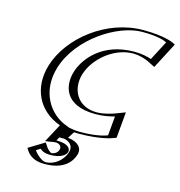

<svg xmlns="http://www.w3.org/2000/svg" viewBox="-154 -975 1315 1405"><g transform="rotate(15 503.5 -273.0)"><path d="M496.4 15C675.4 15 746.6 -25 746.6 -25L763.2 -210C763.2 -210 678 -170 582 -170C393 -170 350.3 -302 384.3 -413C417.9 -523 541.3 -655 730.3 -655C826.3 -655 887 -615 887 -615L983.6 -800C983.6 -800 936.8 -840 757.8 -840C523.8 -840 252.1 -648 179.7 -411C121.3 -220 211.3 -60 370.5 -5L298.6 129C298.6 129 316.3 120 352.3 120C448.3 120 434.3 204 338.6 204C292.6 204 271 157 271 157L182.5 211C182.5 211 221.1 294 311.1 294C422.1 294 483.3 228 502.6 165C523.6 96 459.7 63 404.7 63L437.6 11C456.7 14 476.4 15 496.4 15ZM501 0C481.5 0 462.6 -1 444.4 -3.8L432.4 -5.7L379.5 78H400.2C451.9 78 504.7 109 487.6 165C470.6 220.5 419.1 279 315.7 279C254.7 279 217.9 235.3 203.7 213.3L262.7 177.3C272.7 192.2 294.5 219 334 219C381.1 219 421 198.9 431.3 166.3C442.6 130.6 410.8 105 356.9 105C344.8 105 332.6 106.3 325.6 107.3L391.4 -15.2L379.4 -19.3C225.1 -72.6 138.6 -227.6 194.7 -411C264.3 -638.8 526.9 -825 753.2 -825C888.3 -825 945.8 -801.8 964.1 -792.1L883 -636.7C857.8 -649.2 806.3 -670 734.8 -670C537.4 -670 405.2 -530.5 369.3 -413C333.1 -294.6 379.9 -155 577.4 -155C649.1 -155 715 -176.5 745.9 -188.3L732 -32.9C706.6 -22.7 635.5 0 501 0ZM501 0C635.5 0 706.6 -22.7 732 -32.9L745.9 -188.3C715 -176.5 649.1 -155 577.4 -155C379.9 -155 333.1 -294.6 369.3 -413C405.2 -530.5 537.4 -670 734.8 -670C806.3 -670 857.8 -649.2 883 -636.7L964.1 -792.1C945.8 -801.8 888.3 -825 753.2 -825C526.9 -825 264.3 -638.8 194.7 -411C138.6 -227.6 225.1 -72.6 379.4 -19.3L391.4 -15.2L325.6 107.3C332.6 106.3 344.8 105 356.9 105C410.8 105 442.6 130.6 431.3 166.3C421 198.9 381.1 219 334 219C294.5 219 272.7 192.2 262.7 177.3L203.7 213.3C217.9 235.3 254.7 279 315.7 279C419.1 279 470.6 220.5 487.6 165C504.7 109 451.9 78 400.2 78H379.5L432.4 -5.7L444.4 -3.8C462.6 -1 481.5 0 501 0ZM437.6 11 404.7 63C459.8 63 523.7 96 502.6 165C483.3 227.8 422 294 311.1 294C243 294 204.5 246.6 189.7 223.6L181.8 211.4L270.4 157.4L276.7 166.8C286.2 181.1 306.1 204 338.6 204C383.4 204 410.2 185.7 416.4 166.2C423.8 142.8 400.7 120 352.3 120C341.2 120 329.6 121.2 323.5 122.2L300.3 125.7L370.5 -5C211.3 -60 121.3 -220 179.7 -411C252.1 -648 523.8 -840 757.8 -840C894.6 -840 954.3 -816.5 974.5 -805.7L983.9 -800.7L887.4 -615.6L872.8 -622.9C848.7 -634.9 798.8 -655 730.3 -655C541.3 -655 417.9 -523 384.3 -413C350.3 -302 393 -170 582 -170C650.7 -170 714.6 -190.8 744.2 -202.1L763.1 -209.4L746.6 -24.3L734.1 -19.3C706 -8 632.6 15 496.4 15C477.1 15 452.7 13.4 437.6 11ZM366.1 78H400.2C414.2 78 483.4 96.8 462.6 165C442.2 231.6 378 279 315.7 279C284.4 279 238 234.7 225.1 212.3L256.1 193.4C267.1 202.9 285.1 219 334 219C416.6 219 450 186.7 456.4 165.9C463.6 142.6 447.2 105 356.9 105C353.5 105 351.6 105 351.6 105ZM413.2 -9.8 414.2 -11.5 399.7 -16.5C256.1 -66.1 161.8 -221.9 219.7 -411C293 -650.8 569.8 -825 753.2 -825C878.7 -825 926.9 -803.8 941.3 -795.9L865 -649.6C833.7 -660 791.6 -670 734.8 -670C494.9 -670 376.7 -519.1 344.3 -413C311.5 -305.9 337.4 -155 577.4 -155C634.4 -155 684.3 -165.5 720 -175.4L706.9 -29.1C686.9 -20.9 625.9 0 501 0C484.5 0 470.3 -0.8 456.8 -2.9ZM496.4 15C644.1 15 728.2 -10.6 760.1 -23.4L771.7 -28.1L789.3 -225.2L718.7 -198.2C689.5 -187 632.6 -170 582 -170C435.6 -170 371.9 -290.7 409.3 -413C446.4 -534.3 583.8 -655 730.3 -655C781 -655 825.9 -638.7 849.7 -626.8L903.9 -599.8L1006.7 -796.9L998 -801.6C974.9 -813.9 906.3 -840 757.8 -840C480.8 -840 223.4 -636 154.7 -411C98.2 -226.4 180.1 -68 347.7 -8.7L272.7 131.1L337.3 121.1C339.2 120.8 347.5 120 352.3 120C367.2 120 402.3 131.7 391.3 166.3C381.7 196.6 349.2 203.8 339.8 204C329.8 201.7 310.2 184.6 301.9 172.1L280.1 139.4L160.6 212.3C175.5 235.3 202.2 294 311.1 294C462.7 294 511.7 216.9 527.6 165C543.9 111.5 503.8 72.1 428.5 64.2L460.3 13.9C472.9 14.7 484.6 15 496.4 15Z"/></g></svg>

Font: Hussar Outliner
Style: Obl
Weight: 700
Foundry: Cannot Into Space Fonts
Version: Version 0.92